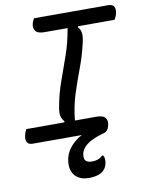

<svg xmlns="http://www.w3.org/2000/svg" viewBox="-101 -771 839 1090"><g transform="rotate(-10 319.0 -226.5)"><path d="M469 0H467Q465 4 458.5 7.5Q452 11 436 15Q321 48 313 112Q309 137 321 147.5Q333 158 354 158Q374 158 389 153Q404 148 417 135H423Q434 150 429 180Q416 247 324 247Q271 247 244 217.5Q217 188 222 136Q227 91 254.5 56.5Q282 22 324 0H42Q17 0 9 -15Q1 -30 7 -54Q9 -64 12.5 -72.5Q16 -81 20 -88H238L241 -94Q229 -107 223.5 -125.5Q218 -144 225 -180Q238 -254 263 -323Q288 -392 312.5 -462.5Q337 -533 350 -612H217Q178 -612 165.5 -629.5Q153 -647 160 -672Q162 -681 165.5 -688Q169 -695 173 -700H600Q625 -700 633 -685Q641 -670 635 -646Q633 -636 629 -627.5Q625 -619 621 -612H411L408 -607Q421 -594 425 -574Q429 -554 421 -518Q404 -443 378.5 -375.5Q353 -308 330.5 -238.5Q308 -169 300 -88H425Q463 -88 475.5 -70.5Q488 -53 481 -28Q477 -11 469 0Z"/></g></svg>

Font: Recursive Mn Csl St
Style: Italic
Weight: 400
Italic angle: -15°
Monospace: yes
Version: Version 1.079;hotconv 1.0.112;makeotfexe 2.5.65598; ttfautoh